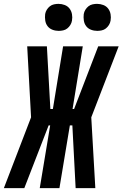

<svg xmlns="http://www.w3.org/2000/svg" viewBox="-63 -975 635 995"><path d="M431 0H329L312 -325H299L245 0H143L197 -325H189L63 0H-43L98 -367L78 -735H180L198 -410H211L264 -735H366L313 -410H321L446 -735H552L410 -367ZM441 -815Q424 -815 408.5 -821Q393 -827 383.5 -839.5Q374 -852 371.5 -868.5Q369 -885 371 -902Q373 -914 379.5 -924.5Q386 -935 395.5 -942.5Q405 -950 417 -952.5Q429 -955 440 -955Q457 -955 472.5 -949Q488 -943 497.5 -930.5Q507 -918 510 -901.5Q513 -885 510 -868Q508 -856 501.5 -845.5Q495 -835 485.5 -827.5Q476 -820 464 -817.5Q452 -815 441 -815ZM241 -815Q224 -815 208.5 -821Q193 -827 183.5 -839.5Q174 -852 171.5 -868.5Q169 -885 171 -902Q173 -914 179.5 -924.5Q186 -935 195.5 -942.5Q205 -950 217 -952.5Q229 -955 240 -955Q257 -955 272.5 -949Q288 -943 297.5 -930.5Q307 -918 310 -901.5Q313 -885 310 -868Q308 -856 301.5 -845.5Q295 -835 285.5 -827.5Q276 -820 264 -817.5Q252 -815 241 -815Z"/></svg>

Font: Iosevka Curly Heavy
Style: Italic
Weight: 900
Italic angle: -9°
Monospace: yes
Designer: Belleve Invis
Foundry: Belleve Invis
Version: Version 22.1.2; ttfautohint (v1.8.4)